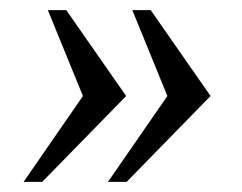

<svg xmlns="http://www.w3.org/2000/svg" viewBox="-20 -378 481 382"><path d="M194.8 -16.1 313 -187 243.2 -357.9H279.8L398.9 -187L231.9 -16.1ZM26.9 -16.1 145 -187 75.2 -357.9H111.8L231 -187L64 -16.1Z"/></svg>

Font: Unna-Italic
Style: Italic
Weight: 400
Italic angle: -8°
Designer: Jorge de Buen U.
Foundry: Omnibus-Type
Version: Version 2.006;PS 002.006;hotconv 1.0.70;makeotf.lib2.5.58329